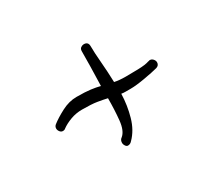

<svg xmlns="http://www.w3.org/2000/svg" viewBox="-72 -414 527 489"><g transform="rotate(-30 192.0 -169.0)"><path d="M195 -35Q190 -29 183 -29Q179 -29 176 -33.5Q173 -38 173 -42Q173 -51 179 -55Q193 -66 196 -95.5Q199 -125 199 -159Q186 -162 170.5 -164.5Q155 -167 127 -167Q109 -167 93 -161Q77 -155 66 -147Q63 -144 58 -144Q53 -144 49.5 -148.5Q46 -153 46 -158Q46 -164 51 -168Q65 -179 87 -190.5Q109 -202 131 -202Q157 -202 172 -200Q187 -198 199 -195Q200 -225 200.5 -251Q201 -277 201 -296Q201 -303 205.5 -306Q210 -309 214 -309Q227 -309 227 -296Q227 -277 229.5 -248Q232 -219 233 -187Q247 -184 266 -184Q279 -184 301.5 -184.5Q324 -185 335 -189Q337 -189 337.5 -189.5Q338 -190 339 -190Q345 -190 349 -185.5Q353 -181 353 -176Q353 -167 344 -164Q329 -160 303 -155.5Q277 -151 261 -151Q253 -151 246 -151Q239 -151 234 -152Q233 -118 224 -86.5Q215 -55 195 -35Z"/></g></svg>

Font: RU Serius
Style: Regular
Weight: 400
Designer: Robert E. Leuschke
Foundry: Robert E. Leuschke
Version: Version 1.011; ttfautohint (v1.8.3)